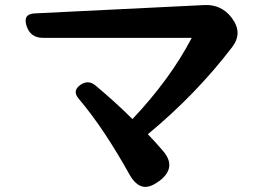

<svg xmlns="http://www.w3.org/2000/svg" viewBox="-20 -730 1040 761"><path d="M494 -37Q445 -125 395 -200.5Q345 -276 291 -340Q266 -370 298 -393Q330 -416 360 -390Q398 -358 434 -325.5Q470 -293 505 -258Q655 -417 740 -580H150Q100 -580 85 -628Q70 -676 120 -677L791 -710Q857 -713 898 -660L900 -657Q943 -599 900 -543Q757 -356 566 -198Q597 -166 625 -133Q683 -67 612 -13L610 -12Q573 16 545 9.5Q517 3 494 -37Z"/></svg>

Font: MaokenZhuyuanTi
Style: Regular
Weight: 400
Designer: Fontworks Inc & LongZhuTi team: ZERO子、时光羊、荆南、频凡、刘鹏、Little White Dog、帆影Magmeta、奈白不弍、白日月球、ChaoTawei、雨三（排名不分先后）
Version: Version 1.000; 20230222